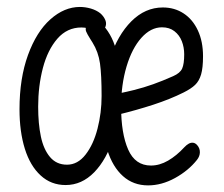

<svg xmlns="http://www.w3.org/2000/svg" viewBox="-20 -534 660 566"><path d="M37.5 -212Q37.5 -303 62.5 -371.8Q87.5 -440.5 128.5 -477Q169.5 -513.5 215.5 -513.5Q231.5 -513.5 247.8 -508.8Q264 -504 275.5 -495Q285.5 -486.5 290.5 -474.8Q295.5 -463 289 -451Q284.5 -443 278.8 -440Q273 -437 267 -438.2Q261 -439.5 255 -443Q246.5 -448 238.8 -450.5Q231 -453 220 -453Q178 -453 149.2 -420Q120.5 -387 106.5 -333.8Q92.5 -280.5 92.5 -219.5Q92.5 -169.5 100.5 -131.5Q108.5 -93.5 127.5 -71Q146.5 -48.5 177.5 -48.5Q209 -48.5 232.2 -78.2Q255.5 -108 267.5 -154.8Q279.5 -201.5 279.5 -251Q279.5 -312.5 274.8 -346.8Q270 -381 252.5 -409L246.5 -418.5Q237 -433.5 234 -441Q231 -448.5 234.5 -456.5Q239 -466.5 246.8 -470.8Q254.5 -475 262.8 -474Q271 -473 276 -468Q309 -436 322 -387.8Q335 -339.5 335 -273Q335 -194 314.8 -129Q294.5 -64 257.8 -26.2Q221 11.5 173.5 11.5Q130.5 11.5 99.8 -16.8Q69 -45 53.2 -95.5Q37.5 -146 37.5 -212ZM281 -208Q281 -291 303.8 -360.8Q326.5 -430.5 367.2 -471.2Q408 -512 460 -512Q494.5 -512 521.2 -494.5Q548 -477 563.2 -444.5Q578.5 -412 578.5 -368Q578.5 -334 572.8 -314.5Q567 -295 555.2 -283.8Q543.5 -272.5 521.5 -261.5Q481.5 -241.5 431.5 -225.2Q381.5 -209 328 -196Q314.5 -192.5 306 -199.8Q297.5 -207 295.5 -220Q294 -233 300.5 -243.2Q307 -253.5 321 -256.5Q361 -265 374.5 -268.5Q404.5 -276 431.8 -285.8Q459 -295.5 490.5 -309.5Q511 -318.5 517 -332Q523 -345.5 523 -374Q523 -394.5 516 -412.5Q509 -430.5 494.2 -442Q479.5 -453.5 457.5 -453.5Q424.5 -453.5 396.8 -422.5Q369 -391.5 353 -337.8Q337 -284 337 -219.5Q337 -140.5 357.8 -93.2Q378.5 -46 425 -46Q450.5 -46 475.5 -60.5Q500.5 -75 523.5 -100Q530 -107 536.5 -110.5Q543 -114 549.2 -113.2Q555.5 -112.5 561 -106.5Q569.5 -97 569.2 -85Q569 -73 560.5 -62.5Q535.5 -31 496 -9.2Q456.5 12.5 416.5 12.5Q373 12.5 342.5 -14.8Q312 -42 296.5 -91.5Q281 -141 281 -208Z"/></svg>

Font: Monaspace Radon Var
Style: Regular
Weight: 400
Designer: Riley Cran and the Lettermatic Team
Version: Version 1.000 (Monaspace Radon Var)